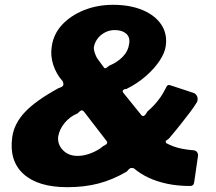

<svg xmlns="http://www.w3.org/2000/svg" viewBox="-20 -773 899 798"><path d="M450 -753Q521 -753 573 -731Q625 -709 650.5 -670.5Q676 -632 669 -582Q665 -553 643 -520Q621 -487 586 -456.5Q551 -426 507 -404Q484 -401 492 -388L568 -294Q574 -288 580 -292.5Q586 -297 593 -310Q605 -320 616.5 -332Q628 -344 638.5 -357.5Q649 -371 657.5 -385.5Q666 -400 674 -416Q679 -421 684.5 -419.5Q690 -418 699 -415L784 -387Q794 -384 799 -373Q804 -362 799 -349Q786 -328 769 -305.5Q752 -283 731 -256.5Q710 -230 682 -197Q673 -191 670 -188Q667 -185 671 -178Q686 -170 702.5 -164Q719 -158 738 -154.5Q757 -151 777 -149Q792 -149 798 -142Q804 -135 803 -125L788 -22Q787 -9 782.5 -4.5Q778 0 770 0Q719 0 676 -9Q633 -18 598.5 -34Q564 -50 537 -73Q526 -77 520 -73Q514 -69 507 -60Q449 -26 390 -10.5Q331 5 260 5Q138 5 77.5 -50Q17 -105 31 -204Q39 -260 84.5 -308Q130 -356 224 -407Q238 -411 242 -417Q246 -423 240 -436Q214 -465 201.5 -503Q189 -541 195 -579Q202 -631 237.5 -669.5Q273 -708 328.5 -730.5Q384 -753 450 -753ZM457 -648Q434 -648 415 -637.5Q396 -627 384.5 -611Q373 -595 370 -576Q369 -569 373 -556Q377 -543 383 -532L413 -491Q417 -487 423.5 -492Q430 -497 434 -500Q468 -514 490.5 -537.5Q513 -561 517 -592Q521 -619 504 -633.5Q487 -648 457 -648ZM329 -309Q322 -317 315.5 -313Q309 -309 303 -302Q271 -289 249 -262.5Q227 -236 222 -206Q218 -174 241 -149.5Q264 -125 303 -125Q330 -125 360 -137Q390 -149 409 -166Q417 -169 422.5 -174Q428 -179 423 -187L329 -309Z"/></svg>

Font: Libre Franklin ExtraBold
Style: Italic
Weight: 800
Italic angle: -8°
Designer: Pablo Impallari, Rodrigo Fuenzalida, Nhung Nguyen
Foundry: Impallari Type
Version: Version 3.000